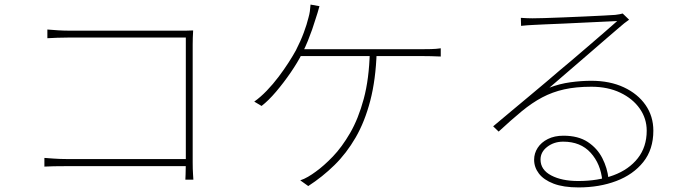

<svg xmlns="http://www.w3.org/2000/svg" viewBox="-20 -790 3040 839"><path d="M187 -661Q209 -659 234.5 -657.5Q260 -656 282 -656H763Q778 -656 792.5 -656Q807 -656 824 -657Q823 -641 822.5 -624.5Q822 -608 822 -595V-80Q822 -52 823.5 -28.5Q825 -5 825 -5H790Q790 -5 791 -28.5Q792 -52 792 -78V-626H283Q259 -626 230 -625Q201 -624 187 -623ZM174 -100Q187 -99 215 -97Q243 -95 271 -95H803V-64H272Q240 -64 215 -63.5Q190 -63 174 -62Z M1376 -763Q1372 -748 1367.5 -733.5Q1363 -719 1358 -704Q1352 -684 1344 -661Q1336 -638 1325.5 -612Q1315 -586 1300 -556Q1281 -518 1250.5 -473.5Q1220 -429 1186.5 -389.5Q1153 -350 1123 -327L1091 -346Q1118 -365 1145.5 -393.5Q1173 -422 1197.5 -454.5Q1222 -487 1241.5 -517.5Q1261 -548 1273 -570Q1294 -611 1307.5 -647.5Q1321 -684 1328 -713Q1332 -727 1334 -740.5Q1336 -754 1337 -770ZM1283 -575Q1293 -575 1325 -575Q1357 -575 1404 -575Q1451 -575 1504.5 -575Q1558 -575 1611.5 -575Q1665 -575 1710.5 -575Q1756 -575 1786 -575Q1816 -575 1823 -575Q1841 -575 1864 -575.5Q1887 -576 1906 -579V-543Q1887 -544 1863.5 -544.5Q1840 -545 1823 -545Q1815 -545 1776 -545Q1737 -545 1679.5 -545Q1622 -545 1557 -545Q1492 -545 1432.5 -545Q1373 -545 1330 -545Q1287 -545 1273 -545ZM1626 -562Q1622 -442 1598 -350Q1574 -258 1534 -189Q1494 -120 1441.5 -68.5Q1389 -17 1327 23L1292 -2Q1308 -7 1326 -17.5Q1344 -28 1360 -40Q1395 -65 1434.5 -106Q1474 -147 1510 -209Q1546 -271 1569.5 -358Q1593 -445 1596 -563Z M2256 -712Q2269 -711 2283.5 -710.5Q2298 -710 2307 -710Q2322 -710 2358.5 -711Q2395 -712 2442 -714Q2489 -716 2535.5 -718Q2582 -720 2618 -722Q2654 -724 2669 -725Q2683 -727 2688.5 -728Q2694 -729 2701 -731L2729 -704Q2719 -697 2707.5 -688Q2696 -679 2685 -669Q2668 -655 2632 -623.5Q2596 -592 2550.5 -553Q2505 -514 2460.5 -475.5Q2416 -437 2381 -407Q2425 -424 2472.5 -430.5Q2520 -437 2564 -437Q2645 -437 2706 -408.5Q2767 -380 2801 -331Q2835 -282 2835 -219Q2835 -137 2791 -82Q2747 -27 2673 1Q2599 29 2508 29Q2442 29 2399 12.5Q2356 -4 2335 -31.5Q2314 -59 2314 -92Q2314 -120 2329.5 -144Q2345 -168 2374 -182.5Q2403 -197 2442 -197Q2507 -197 2548.5 -169.5Q2590 -142 2612 -99Q2634 -56 2639 -9L2612 0Q2605 -74 2561 -122.5Q2517 -171 2441 -171Q2401 -171 2371.5 -148.5Q2342 -126 2342 -93Q2342 -48 2388.5 -23.5Q2435 1 2507 1Q2593 1 2660.5 -24Q2728 -49 2767 -98.5Q2806 -148 2806 -219Q2806 -272 2775.5 -315.5Q2745 -359 2690.5 -385Q2636 -411 2564 -411Q2497 -411 2445.5 -399.5Q2394 -388 2349.5 -364.5Q2305 -341 2259.5 -303.5Q2214 -266 2159 -215L2135 -238Q2171 -268 2212 -302.5Q2253 -337 2293.5 -370.5Q2334 -404 2368 -433Q2402 -462 2423 -480Q2444 -497 2478.5 -526.5Q2513 -556 2551.5 -589Q2590 -622 2624 -651.5Q2658 -681 2677 -698Q2661 -697 2623.5 -695.5Q2586 -694 2538.5 -691.5Q2491 -689 2444.5 -687Q2398 -685 2361 -683.5Q2324 -682 2309 -681Q2296 -680 2284 -679.5Q2272 -679 2257 -677Z"/></svg>

Font: Noto Sans JP
Style: Regular
Weight: 100
Designer: Ryoko NISHIZUKA 西塚涼子 (kana, bopomofo & ideographs); Paul D. Hunt (Latin, Greek & Cyrillic); Sandoll Communications 산돌커뮤니
Foundry: Adobe
Version: Version 2.004;hotconv 1.0.118;makeotfexe 2.5.65603